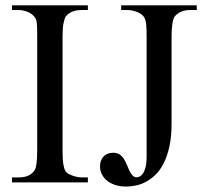

<svg xmlns="http://www.w3.org/2000/svg" viewBox="-20 -682 763 718"><path d="M24.9 0V-18.6H48.8Q69.3 -18.6 83.5 -24.2Q97.7 -29.8 107.4 -42.5Q119.1 -56.2 119.1 -117.7V-545.4Q119.1 -562.5 118.9 -574.5Q118.7 -586.4 117.7 -595Q116.7 -603.5 114.5 -609.4Q112.3 -615.2 108.4 -619.6Q99.1 -631.3 82.5 -637.9Q65.9 -644.5 48.8 -644.5H24.9V-662.1H308.6V-644.5H284.7Q245.6 -644.5 226.1 -620.6Q220.7 -612.3 217.3 -593.8Q213.9 -575.2 213.9 -545.4V-117.7Q213.9 -85.4 216.8 -67.9Q219.7 -50.3 225.1 -41.5Q227.5 -37.6 233.9 -33.4Q240.2 -29.3 248.8 -26.1Q257.3 -22.9 266.6 -20.8Q275.9 -18.6 284.7 -18.6H308.6V0ZM691.9 -644.5Q671.4 -644.5 657.5 -638.4Q643.6 -632.3 633.3 -620.6Q621.6 -603.5 621.6 -545.4V-221.2Q621.6 -170.4 613.3 -133.3Q605 -96.2 591.3 -69.8Q577.6 -43.5 559.8 -26.9Q542 -10.3 523.2 -0.7Q504.4 8.8 485.8 12.2Q467.3 15.6 452.1 15.6Q427.7 15.6 409.4 9.3Q391.1 2.9 378.7 -7.8Q366.2 -18.6 360.1 -32Q354 -45.4 354 -59.6Q354 -72.8 358.2 -82.5Q362.3 -92.3 369.1 -98.6Q376 -105 385 -107.9Q394 -110.8 403.3 -110.8Q418 -110.8 427.7 -104Q437.5 -97.2 443.8 -86.9Q450.2 -76.7 454.8 -64.9Q459.5 -53.2 464.4 -43Q469.2 -32.7 475.6 -25.9Q481.9 -19 491.7 -19Q498 -19 504.4 -22.9Q510.7 -26.9 516.1 -35.6Q521.5 -44.4 524.9 -58.8Q528.3 -73.2 528.3 -93.8V-545.4Q528.3 -574.7 526.6 -591.6Q524.9 -608.4 518.6 -618.2Q515.6 -623 509.3 -627.9Q502.9 -632.8 494.4 -636.5Q485.8 -640.1 475.8 -642.3Q465.8 -644.5 456.1 -644.5H433.1V-662.1H715.8V-644.5Z"/></svg>

Font: Doulos SIL
Style: Regular
Weight: 400
Designer: Walt Agee, Victor Gaultney, Peter Martin, Debbi Hosken
Foundry: SIL International
Version: Version 4.110; 2011; Maintenance release